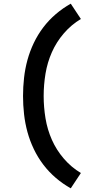

<svg xmlns="http://www.w3.org/2000/svg" viewBox="-20 -861 540 1042"><path d="M364 161Q321 137 283 104.5Q245 72 215 32.5Q185 -7 163.5 -52Q142 -97 129 -144.5Q116 -192 110.5 -241.5Q105 -291 105 -340Q105 -389 110.5 -438.5Q116 -488 129 -535.5Q142 -583 163.5 -628Q185 -673 215 -712.5Q245 -752 283 -784.5Q321 -817 364 -841L419 -758Q367 -727 326.5 -680Q286 -633 261.5 -577.5Q237 -522 227 -461.5Q217 -401 217 -340Q217 -279 227 -218.5Q237 -158 261.5 -102.5Q286 -47 326.5 0Q367 47 419 78Z"/></svg>

Font: Iosevka Algr
Style: Bold
Weight: 700
Monospace: yes
Designer: Belleve Invis
Foundry: Belleve Invis
Version: Version 26.0.2; ttfautohint (v1.8.3)